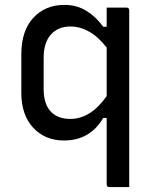

<svg xmlns="http://www.w3.org/2000/svg" viewBox="-20 -563 640 783"><path d="M415 -532H496Q507 -532 507 -521V200H426Q415 200 415 189V-82H401Q347 10 241 10Q164 10 115.5 -42Q67 -94 67 -185V-342Q67 -437 115.5 -490Q164 -543 243 -543Q293 -543 332 -519Q371 -495 401 -454H415ZM189 -106Q217 -78 267 -78Q307 -78 344 -100.5Q381 -123 415 -171V-369Q381 -413 343.5 -434Q306 -455 267 -455Q217 -455 187.5 -422Q158 -389 158 -327V-200Q158 -137 189 -106Z"/></svg>

Font: Recursive Mn Lnr St
Style: Regular
Weight: 400
Monospace: yes
Version: Version 1.079;hotconv 1.0.112;makeotfexe 2.5.65598; ttfautoh